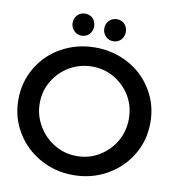

<svg xmlns="http://www.w3.org/2000/svg" viewBox="-95 -969 986 1063"><g transform="rotate(10 398.5 -437.0)"><path d="M575 -661C518 -692 456 -708 387 -708C318 -708 256 -692 199 -661C142 -630 98 -587 65 -532C32 -477 16 -417 16 -351C16 -284 32 -224 65 -169C98 -114 142 -71 199 -39C256 -7 318 9 387 9C456 9 518 -7 575 -39C632 -71 676 -114 709 -169C742 -224 758 -284 758 -351C758 -417 742 -477 709 -532C676 -587 632 -630 575 -661ZM262 -568C301 -590 343 -601 388 -601C433 -601 475 -590 513 -568C551 -545 581 -515 604 -477C626 -439 637 -397 637 -351C637 -305 626 -263 604 -224C581 -185 551 -155 513 -132C475 -109 433 -98 388 -98C343 -98 301 -109 263 -132C224 -155 194 -185 171 -224C148 -263 136 -305 136 -351C136 -397 147 -439 170 -477C193 -515 223 -545 262 -568ZM342 -866C331 -877 316 -883 299 -883C282 -883 267 -877 256 -866C244 -854 238 -839 238 -821C238 -804 244 -789 256 -777C267 -765 282 -759 299 -759C316 -759 330 -765 342 -777C353 -789 359 -804 359 -821C359 -839 353 -854 342 -866ZM520 -866C509 -877 494 -883 477 -883C460 -883 445 -877 434 -866C422 -854 416 -839 416 -821C416 -804 422 -789 434 -777C445 -765 460 -759 477 -759C494 -759 508 -765 520 -777C531 -789 537 -804 537 -821C537 -839 531 -854 520 -866Z"/></g></svg>

Font: Argentum Sans
Style: Regular
Weight: 400
Designer: Julieta Ulanovsky
Foundry: Julieta Ulanovsky
Version: Version 5.001;March 29, 2019;FontCreator 11.5.0.2425 64-bit